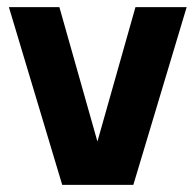

<svg xmlns="http://www.w3.org/2000/svg" viewBox="-20 -520 550 540"><path d="M155 0 5 -500H147L254 -122L361 -500H505L355 0Z"/></svg>

Font: Haskoy ExtraBold
Style: Regular
Weight: 800
Designer: Ertekin Erdin
Foundry: Ertekin Erdin
Version: Version 2.000; ttfautohint (v1.8.4.7-5d5b)